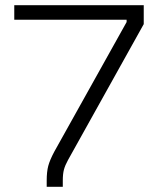

<svg xmlns="http://www.w3.org/2000/svg" viewBox="-20 -720 608 740"><path d="M160 0V-24Q160 -58 166 -80.5Q172 -103 189 -135L468 -635V-644H35V-700H534V-627L242 -103Q231 -83 226.5 -66.5Q222 -50 222 -24V0Z"/></svg>

Font: Space Grotesk Light Light
Style: Regular
Weight: 300
Version: Version 2.000